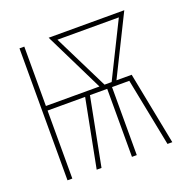

<svg xmlns="http://www.w3.org/2000/svg" viewBox="-99 -615 699 711"><g transform="rotate(-20 250.0 -260.0)"><path d="M50 0V-520H69V-286H280L165 -520H463L347 -286H407L463 0H444L391 -268H323V0H304V-268H236L184 0H165L217 -268H69V0ZM300 -286H328L435 -502H193Z"/></g></svg>

Font: Iosevka Thin
Style: Regular
Weight: 100
Monospace: yes
Designer: Belleve Invis
Foundry: Belleve Invis
Version: Version 32.5.0; ttfautohint (v1.8.4)